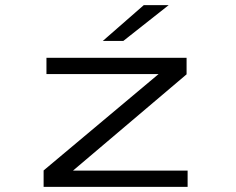

<svg xmlns="http://www.w3.org/2000/svg" viewBox="-20 -724 915 744"><path d="M149 0V-63.5L594.5 -437H160V-500H703V-436L263 -63H707V0ZM458 -565.5H378.5L537 -704H633.5Z"/></svg>

Font: Trispace SemiExpanded Light
Style: Regular
Weight: 300
Width: 6
Designer: Tyler Finck
Foundry: Etcetera Type Company
Version: Version 1.210; ttfautohint (v1.8.3)